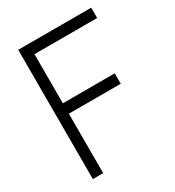

<svg xmlns="http://www.w3.org/2000/svg" viewBox="-174 -823 844 926"><g transform="rotate(-30 248.0 -360.0)"><path d="M70 0V-720H476.5V-662.5H127.5V-389H416.5V-331H127.5V0Z"/></g></svg>

Font: Manrope ExtraLight Light
Style: Regular
Weight: 300
Version: Version 4.504